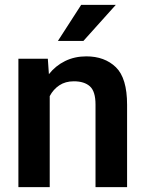

<svg xmlns="http://www.w3.org/2000/svg" viewBox="-20 -770 599 790"><path d="M283.7 -435.5Q249 -435.5 224.1 -418.9Q199.2 -402.3 184.6 -374.5V0H55.7V-528.3H176.8L181.2 -464.8Q208.5 -499.5 247.8 -518.8Q287.1 -538.1 335 -538.1Q410.6 -538.1 456.8 -493.4Q502.9 -448.7 502.9 -338.9V0H373V-339.8Q373 -394 349.9 -414.8Q326.7 -435.5 283.7 -435.5ZM218.3 -601.6 314 -750H456.5L323.2 -601.6Z"/></svg>

Font: Vazirmatn FD SemiBold
Style: Regular
Weight: 600
Designer: Saber Rastikerdar
Foundry: Saber Rastikerdar
Version: Version 33.001